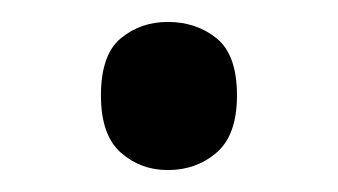

<svg xmlns="http://www.w3.org/2000/svg" viewBox="-20 -440 308 175"><path d="M72 -353Q72 -390 90 -405Q108 -420 133 -420Q159 -420 177.5 -405Q196 -390 196 -353Q196 -317 177.5 -301Q159 -285 133 -285Q108 -285 90 -301Q72 -317 72 -353Z"/></svg>

Font: Noto Sans Indic Siyaq Numbers
Style: Regular
Weight: 400
Designer: Monotype Design Team
Foundry: Monotype Imaging Inc.
Version: Version 2.002; ttfautohint (v1.8.4.7-5d5b)